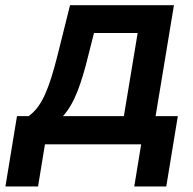

<svg xmlns="http://www.w3.org/2000/svg" viewBox="-77 -542 726 721"><path d="M-56.6 158.2 -13.2 -106H30.3Q49.8 -119.6 64.9 -140.1Q80.1 -160.6 92.5 -188.5Q105 -216.3 116.2 -252.2Q127.4 -288.1 138.7 -333L186 -522.5H576.2L507.3 -106H590.8L547.4 158.2H427.2L453.1 0H91.8L65.9 158.2ZM159.7 -106H388.2L439.9 -418H275.9L254.4 -333Q235.4 -253.9 213.4 -197.8Q191.4 -141.6 159.7 -106Z"/></svg>

Font: Inter 28pt SemiBold
Style: Italic
Weight: 600
Italic angle: -9.3988°
Designer: Rasmus Andersson
Foundry: rsms
Version: Version 4.001;git-66647c0bb